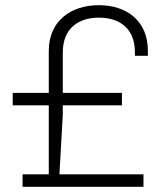

<svg xmlns="http://www.w3.org/2000/svg" viewBox="-20 -720 637 740"><path d="M29 -362V-314H168V-48H67V0H533V-48H209L222 -277V-314H450V-362H222V-518C222 -612 284 -652 361 -652C438 -652 500 -613 500 -518V-505H550V-524C550 -640 468 -700 361 -700C254 -700 168 -640 168 -524V-362H29Z"/></svg>

Font: ChivoLight
Style: Regular
Weight: 300
Designer: Hector Gatti
Foundry: Omnibus-Type
Version: Version 1.004;PS 001.004;hotconv 1.0.88;makeotf.lib2.5.64775